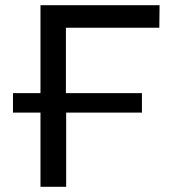

<svg xmlns="http://www.w3.org/2000/svg" viewBox="-20 -720 658 740"><path d="M136 -286V0H235V-286H527V-361H234V-613H594L595 -700H136V-361H30V-286Z"/></svg>

Font: Malon Grotesk Med
Style: Regular
Weight: 500
Designer: Julieta Ulanovsky
Foundry: Julieta Ulanovsky
Version: Version 7.200